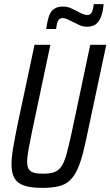

<svg xmlns="http://www.w3.org/2000/svg" viewBox="-20 -906 537 934"><path d="M186 8Q131 8 98 -3Q65 -14 50.5 -39Q36 -64 36 -106Q36 -140 44 -187Q52 -234 65 -298L148 -688H225L135 -262Q125 -212 118.5 -177.5Q112 -143 112 -121Q112 -97 119.5 -84Q127 -71 144 -66Q161 -61 190 -61Q224 -61 245 -69Q266 -77 280 -98.5Q294 -120 304.5 -159.5Q315 -199 329 -262L419 -688H497L414 -298Q399 -224 386 -171Q373 -118 357 -83Q341 -48 319.5 -28Q298 -8 266 0Q234 8 186 8ZM205 -765Q210 -804 218.5 -828Q227 -852 243.5 -863Q260 -874 285 -874Q307 -874 323 -867Q339 -860 356 -851Q370 -843 382 -838Q394 -833 405 -833Q419 -833 426 -845.5Q433 -858 436 -886H484Q481 -849 471.5 -824.5Q462 -800 446 -788Q430 -776 403 -776Q384 -776 368.5 -783Q353 -790 335 -799Q321 -805 309 -811.5Q297 -818 283 -818Q270 -818 263 -805.5Q256 -793 253 -765Z"/></svg>

Font: Saira Condensed
Style: Italic
Weight: 400
Width: 3
Italic angle: -12°
Designer: Hector Gatti with collaboration of the Omnibus-Type team
Foundry: Omnibus-Type
Version: Version 1.100